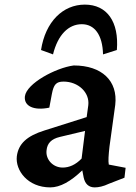

<svg xmlns="http://www.w3.org/2000/svg" viewBox="-20 -804 592 833"><path d="M198 9C241 9 287 -17 337 -65L343 -34C349 -6 365 9 391 9C407 9 428 5 453 -7L520 -33L525 -76L452 -90C449 -105 451 -132 455 -168L480 -349C492 -453 422 -520 300 -520C222 -510 95 -442 88 -386C83 -343 128 -323 194 -337L205 -396C213 -438 224 -450 256 -450C319 -450 370 -403 363 -347L356 -296L173 -238C96 -214 60 -180 53 -126C46 -65 100 9 198 9ZM158 -587 210 -568C231 -653 277 -699 335 -699C390 -699 425 -653 427 -568L487 -587C497 -710 444 -784 348 -784C253 -784 177 -710 158 -587ZM182 -152C185 -182 202 -201 240 -210L349 -236L334 -116C308 -89 280 -77 252 -77C209 -77 177 -113 182 -152Z"/></svg>

Font: TPK Tissa Web SemiBold
Style: Italic
Weight: 600
Italic angle: -7°
Designer: Jacques Le Bailly, Suppakit Chalermlarp | Katatrad Co.,Ltd.
Foundry: Jacques Le Bailly, Cadson Demak Co.,Ltd.
Version: Version 5.000;Glyphs 3.1.2 (3151)